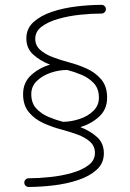

<svg xmlns="http://www.w3.org/2000/svg" viewBox="-20 -716 528 779"><path d="M73.7 -334Q73.7 -381.3 106.2 -411.1Q138.7 -440.9 183.1 -453.6Q143.1 -469.2 115 -494.4Q86.9 -519.5 86.9 -560.1Q86.9 -600.1 116 -626.5Q145 -652.8 191.2 -668.2Q237.3 -683.6 290.5 -689.9Q343.8 -696.3 392.1 -696.3Q399.4 -696.3 404.5 -691.2Q409.7 -686 409.7 -678.7Q409.7 -671.4 404.5 -666.3Q399.4 -661.1 392.1 -661.1Q352.1 -661.1 305.4 -656.2Q258.8 -651.4 217.3 -639.6Q175.8 -627.9 149.4 -608.2Q123 -588.4 123 -558.6Q123 -531.7 142.8 -513.9Q162.6 -496.1 194.1 -484.1Q225.6 -472.2 260.3 -462.9Q294.9 -454.1 330.6 -438.2Q366.2 -422.4 390.4 -394.3Q414.6 -366.2 414.6 -319.8Q414.6 -272.5 382.3 -242.9Q350.1 -213.4 306.2 -200.2Q345.7 -185.1 373.5 -160.2Q401.4 -135.3 401.4 -93.8Q401.4 -53.7 372.3 -27.3Q343.3 -1 297.1 14.4Q251 29.8 197.8 36.1Q144.5 42.5 96.2 42.5Q88.9 42.5 83.7 37.4Q78.6 32.2 78.6 24.9Q78.6 17.6 83.7 12.5Q88.9 7.3 96.2 7.3Q136.2 7.3 182.9 2.4Q229.5 -2.4 271 -14.2Q312.5 -25.9 338.9 -45.7Q365.2 -65.4 365.2 -95.2Q365.2 -123 345.5 -140.9Q325.7 -158.7 294.2 -170.2Q262.7 -181.6 228 -190.9Q193.8 -199.7 158 -215.6Q122.1 -231.4 97.9 -259.8Q73.7 -288.1 73.7 -334ZM106.9 -334Q106.9 -297.9 127.2 -275.9Q147.5 -253.9 177.2 -241.5Q207 -229 235.8 -221.7Q269.5 -222.2 303.2 -233.4Q336.9 -244.6 359.1 -266.4Q381.3 -288.1 381.3 -319.8Q381.3 -356 361.1 -377.9Q340.8 -399.9 311 -412.4Q281.2 -424.8 252.9 -432.1H252.4Q218.8 -432.1 185.3 -420.7Q151.9 -409.2 129.4 -387.5Q106.9 -365.7 106.9 -334Z"/></svg>

Font: Mikhak-FD ExtraLight
Style: Regular
Weight: 200
Designer: Amin Abedi
Version: Version 3.2